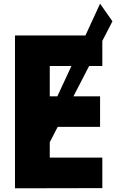

<svg xmlns="http://www.w3.org/2000/svg" viewBox="-20 -1017 663 1038"><path d="M60.1 1 61 0V-825.2H441.9L521 -997.1L587.9 -901.9L533.2 -795.9V-660.2H461.9L377 -496.1H521V-331.1H292L249 -248V-165H533.2V0ZM249 -496.1H290L366.2 -660.2H249Z"/></svg>

Font: Hussar Preview
Style: Bold
Weight: 700
Foundry: Cannot Into Space Fonts, PlusOne Fonts
Version: Version 2.29RC2 "Millennial"